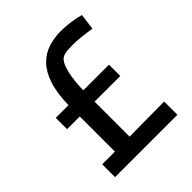

<svg xmlns="http://www.w3.org/2000/svg" viewBox="-196 -836 962 962"><g transform="rotate(-45 285.0 -355.0)"><path d="M65 0V-91H155V-340H65V-420H155Q157 -506 176 -562Q195 -618 227 -650.5Q259 -683 301 -696.5Q343 -710 390 -710Q424 -710 460.5 -704.5Q497 -699 522 -692L511 -606Q481 -611 447 -615Q413 -619 379 -619Q346 -619 327 -614.5Q308 -610 298 -597Q283 -580 272.5 -535.5Q262 -491 260 -420H442V-340H260V-92L507 -94V0Z"/></g></svg>

Font: Ruda SemiBold
Style: Regular
Weight: 600
Designer: Mariela Monsalve and Angelina Sanchez
Foundry: Mariela Monsalve and Angelina Sanchez
Version: Version 2.001